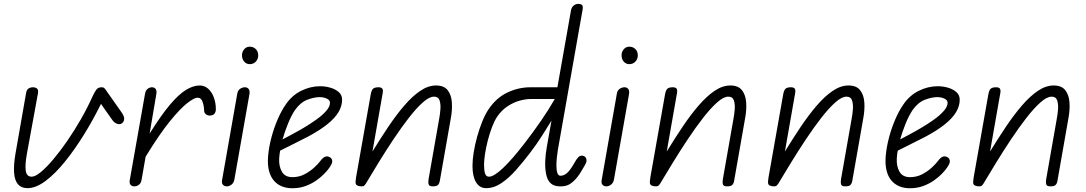

<svg xmlns="http://www.w3.org/2000/svg" viewBox="-20 -992 5783 1022"><path d="M126.5 9.5Q93.5 9.5 75.8 -11Q58 -31.5 55 -72.5Q52 -113.5 62.5 -175L119 -497.5Q122 -515 132.5 -521.2Q143 -527.5 155.5 -527.5Q167.5 -527.5 176.5 -521Q185.5 -514.5 182 -495L124 -178Q112.5 -116 117 -83.8Q121.5 -51.5 148.5 -51.5Q167.5 -51.5 197.5 -76.2Q227.5 -101 263.8 -144Q300 -187 338 -242Q376 -297 410.8 -357.8Q445.5 -418.5 472.5 -478.5Q483.5 -503 493.2 -515.2Q503 -527.5 520 -527.5Q530.5 -527.5 534.5 -523.8Q538.5 -520 540.5 -517L626 -395.5Q640.5 -375.5 641 -360.8Q641.5 -346 630 -336.5Q619 -328 603.5 -333Q588 -338 575.5 -356.5L517.5 -439Q477 -356.5 427.8 -276.8Q378.5 -197 326.2 -132.2Q274 -67.5 222.8 -29Q171.5 9.5 126.5 9.5Z M1099 -377Q1085 -376 1075.8 -384Q1066.5 -392 1066.5 -403.5Q1066.5 -424.5 1059 -448.2Q1051.5 -472 1031 -472Q1014 -472 976.8 -443.2Q939.5 -414.5 883.8 -345.8Q828 -277 755 -157.5L733.5 -34.5Q730.5 -17 719.5 -8.5Q708.5 0 695 0Q683 0 675.5 -7.8Q668 -15.5 670.5 -32L752 -493Q755 -510.5 765.8 -519Q776.5 -527.5 789 -527.5Q801 -527.5 808.2 -519Q815.5 -510.5 812 -490.5L776.5 -281Q837.5 -379 884.8 -434.8Q932 -490.5 970.5 -513.8Q1009 -537 1042.5 -537Q1068.5 -537 1088 -519.8Q1107.5 -502.5 1118.2 -473.5Q1129 -444.5 1129 -410Q1129 -398 1122.5 -388Q1116 -378 1099 -377Z M1187.5 0Q1175 0 1167 -8Q1159 -16 1162 -33L1243 -493.5Q1246 -511 1258 -519.2Q1270 -527.5 1284 -527.5Q1295.5 -527.5 1303.2 -518.8Q1311 -510 1307.5 -489.5L1227.5 -36Q1224 -18 1211.8 -9Q1199.5 0 1187.5 0ZM1268 -697.5Q1268 -715.5 1279.5 -729.5Q1291 -743.5 1309.5 -743.5Q1328.5 -743.5 1341.5 -730.8Q1354.5 -718 1354.5 -697.5Q1354.5 -678 1341.8 -664.2Q1329 -650.5 1309.5 -650.5Q1291.5 -650.5 1279.8 -664Q1268 -677.5 1268 -697.5Z M1535.5 10Q1504.5 10 1479.2 -0.5Q1454 -11 1436.5 -32.2Q1419 -53.5 1411.2 -85.5Q1403.5 -117.5 1407 -160.5Q1411 -208 1424.5 -259.2Q1438 -310.5 1458 -356.8Q1478 -403 1500.5 -435Q1533 -483.5 1582.2 -508.2Q1631.5 -533 1684 -533Q1712 -533 1738.8 -525.2Q1765.5 -517.5 1783.2 -501.8Q1801 -486 1801 -461.5Q1801 -427.5 1781.8 -395.2Q1762.5 -363 1722.8 -331Q1683 -299 1621 -265.5Q1588 -248.5 1544.5 -226.8Q1501 -205 1471 -190Q1469 -180.5 1467.8 -168.2Q1466.5 -156 1466 -147.5Q1464 -107 1480.5 -78Q1497 -49 1536.5 -49Q1572.5 -49 1602.2 -65Q1632 -81 1652.5 -100.2Q1673 -119.5 1681 -130Q1700.5 -156.5 1714 -159Q1727.5 -161.5 1739 -153Q1748 -146.5 1748.5 -133Q1749 -119.5 1726 -89.5Q1720 -81.5 1704.2 -65.2Q1688.5 -49 1664.2 -31.8Q1640 -14.5 1607.5 -2.2Q1575 10 1535.5 10ZM1484 -250Q1500 -258.5 1530.2 -274.5Q1560.5 -290.5 1595.8 -311.2Q1631 -332 1663.2 -355Q1695.5 -378 1716 -401.2Q1736.5 -424.5 1736.5 -445Q1736.5 -459 1719.8 -467Q1703 -475 1681.5 -475Q1652 -475 1615.5 -461Q1579 -447 1550 -406Q1530 -376 1512.8 -333.2Q1495.5 -290.5 1484 -250Z M2284 0Q2265 0 2261.8 -10.2Q2258.5 -20.5 2261 -37L2318 -361.5Q2322 -382 2324.2 -409.2Q2326.5 -436.5 2320 -457Q2313.5 -477.5 2290 -477.5Q2265 -477.5 2230.2 -446.5Q2195.5 -415.5 2155.8 -364.2Q2116 -313 2075 -251.5Q2034 -190 1996 -128Q1958 -66 1927 -14Q1921 -4.5 1915.5 -1.8Q1910 1 1896.5 -0.5Q1876.5 -3.5 1873.8 -13.5Q1871 -23.5 1875 -46.5L1954 -493Q1956.5 -505 1960.5 -512.8Q1964.5 -520.5 1972.5 -524Q1980.5 -527.5 1994 -527.5Q2010 -527.5 2015 -520Q2020 -512.5 2017 -496L1962.5 -185.5Q2004.5 -254 2046.8 -317Q2089 -380 2131.5 -429.5Q2174 -479 2216.5 -508Q2259 -537 2301 -537Q2343.5 -537 2363 -511.8Q2382.5 -486.5 2385.2 -447Q2388 -407.5 2380 -364.5L2321 -28.5Q2319 -16 2311.8 -8Q2304.5 0 2284 0Z M2944 -1.5Q2897.5 -8.5 2886.5 -67.2Q2875.5 -126 2891 -212L2915.5 -350Q2894 -315 2865 -269.2Q2836 -223.5 2800.5 -177Q2764.5 -130 2726.8 -87.2Q2689 -44.5 2649.2 -17.5Q2609.5 9.5 2567 9.5Q2533 9.5 2514 -21.8Q2495 -53 2495 -109Q2495 -141 2501.5 -181.5Q2508 -222 2519.8 -264.2Q2531.5 -306.5 2546.8 -344.5Q2562 -382.5 2580 -409.5Q2621.5 -471.5 2680.8 -499.5Q2740 -527.5 2803.5 -527.5H2947L3019.5 -937.5Q3022.5 -954 3034 -962.8Q3045.5 -971.5 3058 -971.5Q3071.5 -971.5 3078 -965.2Q3084.5 -959 3081 -940L2949.5 -194.5Q2946.5 -176.5 2944 -153Q2941.5 -129.5 2941.8 -107.5Q2942 -85.5 2947 -71Q2952 -56.5 2963 -56.5Q2981 -56.5 2996.8 -69.8Q3012.5 -83 3030.5 -113L3039.5 -128.5Q3050.5 -147.5 3058.5 -155.5Q3066.5 -163.5 3077.5 -163.5Q3087.5 -163.5 3094.8 -156.8Q3102 -150 3102 -136Q3102 -128 3092.2 -111Q3082.5 -94 3069.5 -72.5Q3046.5 -35.5 3017.8 -15.2Q2989 5 2944 -1.5ZM2556.5 -115.5Q2556.5 -103.5 2557.8 -88.5Q2559 -73.5 2564.5 -62.5Q2570 -51.5 2583.5 -51.5Q2608.5 -51.5 2657.2 -97.2Q2706 -143 2775.5 -233.5Q2819 -290 2859.2 -348.2Q2899.5 -406.5 2933 -465H2803.5Q2778 -465 2745.5 -456Q2713 -447 2681.5 -426.2Q2650 -405.5 2626 -370.5Q2611 -347.5 2598.2 -313.5Q2585.5 -279.5 2576 -242.2Q2566.5 -205 2561.5 -171.2Q2556.5 -137.5 2556.5 -115.5Z M3208 0Q3195.5 0 3187.5 -8Q3179.5 -16 3182.5 -33L3263.5 -493.5Q3266.5 -511 3278.5 -519.2Q3290.5 -527.5 3304.5 -527.5Q3316 -527.5 3323.8 -518.8Q3331.5 -510 3328 -489.5L3248 -36Q3244.5 -18 3232.2 -9Q3220 0 3208 0ZM3288.5 -697.5Q3288.5 -715.5 3300 -729.5Q3311.5 -743.5 3330 -743.5Q3349 -743.5 3362 -730.8Q3375 -718 3375 -697.5Q3375 -678 3362.2 -664.2Q3349.5 -650.5 3330 -650.5Q3312 -650.5 3300.2 -664Q3288.5 -677.5 3288.5 -697.5Z M3850.5 0Q3831.5 0 3828.2 -10.2Q3825 -20.5 3827.5 -37L3884.5 -361.5Q3888.5 -382 3890.8 -409.2Q3893 -436.5 3886.5 -457Q3880 -477.5 3856.5 -477.5Q3831.5 -477.5 3796.8 -446.5Q3762 -415.5 3722.2 -364.2Q3682.5 -313 3641.5 -251.5Q3600.5 -190 3562.5 -128Q3524.5 -66 3493.5 -14Q3487.5 -4.5 3482 -1.8Q3476.5 1 3463 -0.5Q3443 -3.5 3440.2 -13.5Q3437.5 -23.5 3441.5 -46.5L3520.5 -493Q3523 -505 3527 -512.8Q3531 -520.5 3539 -524Q3547 -527.5 3560.5 -527.5Q3576.5 -527.5 3581.5 -520Q3586.5 -512.5 3583.5 -496L3529 -185.5Q3571 -254 3613.2 -317Q3655.5 -380 3698 -429.5Q3740.5 -479 3783 -508Q3825.5 -537 3867.5 -537Q3910 -537 3929.5 -511.8Q3949 -486.5 3951.8 -447Q3954.5 -407.5 3946.5 -364.5L3887.5 -28.5Q3885.5 -16 3878.2 -8Q3871 0 3850.5 0Z M4479.5 0Q4460.5 0 4457.2 -10.2Q4454 -20.5 4456.5 -37L4513.5 -361.5Q4517.5 -382 4519.8 -409.2Q4522 -436.5 4515.5 -457Q4509 -477.5 4485.5 -477.5Q4460.5 -477.5 4425.8 -446.5Q4391 -415.5 4351.2 -364.2Q4311.5 -313 4270.5 -251.5Q4229.5 -190 4191.5 -128Q4153.5 -66 4122.5 -14Q4116.5 -4.5 4111 -1.8Q4105.5 1 4092 -0.5Q4072 -3.5 4069.2 -13.5Q4066.5 -23.5 4070.5 -46.5L4149.5 -493Q4152 -505 4156 -512.8Q4160 -520.5 4168 -524Q4176 -527.5 4189.5 -527.5Q4205.5 -527.5 4210.5 -520Q4215.5 -512.5 4212.5 -496L4158 -185.5Q4200 -254 4242.2 -317Q4284.5 -380 4327 -429.5Q4369.5 -479 4412 -508Q4454.5 -537 4496.5 -537Q4539 -537 4558.5 -511.8Q4578 -486.5 4580.8 -447Q4583.5 -407.5 4575.5 -364.5L4516.5 -28.5Q4514.5 -16 4507.2 -8Q4500 0 4479.5 0Z M4823 10Q4792 10 4766.8 -0.5Q4741.5 -11 4724 -32.2Q4706.5 -53.5 4698.8 -85.5Q4691 -117.5 4694.5 -160.5Q4698.5 -208 4712 -259.2Q4725.5 -310.5 4745.5 -356.8Q4765.5 -403 4788 -435Q4820.5 -483.5 4869.8 -508.2Q4919 -533 4971.5 -533Q4999.5 -533 5026.2 -525.2Q5053 -517.5 5070.8 -501.8Q5088.5 -486 5088.5 -461.5Q5088.5 -427.5 5069.2 -395.2Q5050 -363 5010.2 -331Q4970.5 -299 4908.5 -265.5Q4875.5 -248.5 4832 -226.8Q4788.5 -205 4758.5 -190Q4756.5 -180.5 4755.2 -168.2Q4754 -156 4753.5 -147.5Q4751.5 -107 4768 -78Q4784.5 -49 4824 -49Q4860 -49 4889.8 -65Q4919.5 -81 4940 -100.2Q4960.5 -119.5 4968.5 -130Q4988 -156.5 5001.5 -159Q5015 -161.5 5026.5 -153Q5035.5 -146.5 5036 -133Q5036.5 -119.5 5013.5 -89.5Q5007.5 -81.5 4991.8 -65.2Q4976 -49 4951.8 -31.8Q4927.5 -14.5 4895 -2.2Q4862.5 10 4823 10ZM4771.5 -250Q4787.5 -258.5 4817.8 -274.5Q4848 -290.5 4883.2 -311.2Q4918.5 -332 4950.8 -355Q4983 -378 5003.5 -401.2Q5024 -424.5 5024 -445Q5024 -459 5007.2 -467Q4990.5 -475 4969 -475Q4939.5 -475 4903 -461Q4866.5 -447 4837.5 -406Q4817.5 -376 4800.2 -333.2Q4783 -290.5 4771.5 -250Z M5571.5 0Q5552.5 0 5549.2 -10.2Q5546 -20.5 5548.5 -37L5605.5 -361.5Q5609.5 -382 5611.8 -409.2Q5614 -436.5 5607.5 -457Q5601 -477.5 5577.5 -477.5Q5552.5 -477.5 5517.8 -446.5Q5483 -415.5 5443.2 -364.2Q5403.5 -313 5362.5 -251.5Q5321.5 -190 5283.5 -128Q5245.5 -66 5214.5 -14Q5208.5 -4.5 5203 -1.8Q5197.5 1 5184 -0.5Q5164 -3.5 5161.2 -13.5Q5158.5 -23.5 5162.5 -46.5L5241.5 -493Q5244 -505 5248 -512.8Q5252 -520.5 5260 -524Q5268 -527.5 5281.5 -527.5Q5297.5 -527.5 5302.5 -520Q5307.5 -512.5 5304.5 -496L5250 -185.5Q5292 -254 5334.2 -317Q5376.5 -380 5419 -429.5Q5461.5 -479 5504 -508Q5546.5 -537 5588.5 -537Q5631 -537 5650.5 -511.8Q5670 -486.5 5672.8 -447Q5675.5 -407.5 5667.5 -364.5L5608.5 -28.5Q5606.5 -16 5599.2 -8Q5592 0 5571.5 0Z"/></svg>

Font: Edu QLD Hand
Style: Regular
Weight: 400
Designer: Tina and Corey Anderson, Eben Sorkin
Foundry: Sorkin Type Co.
Version: Version 2.000